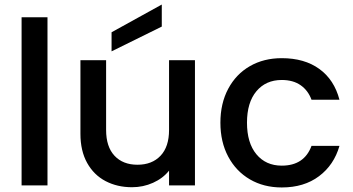

<svg xmlns="http://www.w3.org/2000/svg" viewBox="-20 -816 1553 845"><path d="M189 -740V0H75V-740Z M838 -551V0H724V-65Q697 -31 653.5 -11.5Q610 8 561 8Q496 8 444.5 -19Q393 -46 363.5 -99Q334 -152 334 -227V-551H447V-244Q447 -170 484 -130.5Q521 -91 585 -91Q649 -91 686.5 -130.5Q724 -170 724 -244V-551ZM692 -699 471 -590V-674L692 -796Z M950 -276Q950 -361 984.5 -425.5Q1019 -490 1080 -525Q1141 -560 1220 -560Q1320 -560 1385.5 -512.5Q1451 -465 1474 -377H1351Q1336 -418 1303 -441Q1270 -464 1220 -464Q1150 -464 1108.5 -414.5Q1067 -365 1067 -276Q1067 -187 1108.5 -137Q1150 -87 1220 -87Q1319 -87 1351 -174H1474Q1450 -90 1384 -40.5Q1318 9 1220 9Q1141 9 1080 -26.5Q1019 -62 984.5 -126.5Q950 -191 950 -276Z"/></svg>

Font: MSTAGE Medium
Style: Regular
Weight: 500
Designer: Ninad Kale (Devanagari), Jonny Pinhorn (Latin)
Foundry: Indian Type Foundry
Version: 4.004